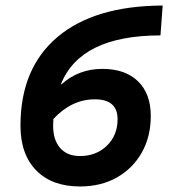

<svg xmlns="http://www.w3.org/2000/svg" viewBox="-20 -662 620 694"><path d="M269 12Q168 12 111 -46Q54 -104 54 -208Q54 -415 187.5 -528Q321 -641 568 -642L560 -534Q270 -534 200 -357H202Q264 -413 350 -413Q433 -413 479 -368Q525 -323 525 -243Q525 -168 492.5 -110.5Q460 -53 402.5 -20.5Q345 12 269 12ZM269 -98Q328 -98 366.5 -135.5Q405 -173 405 -231Q405 -303 323 -303Q239 -303 173 -232Q173 -225 172.5 -219.5Q172 -214 172 -208Q172 -156 197.5 -127Q223 -98 269 -98Z"/></svg>

Font: Sometype Mono
Style: Bold Italic
Weight: 700
Italic angle: -12°
Monospace: yes
Designer: Ryoichi Tsunekawa
Foundry: Dharma Type
Version: Version 1.000; ttfautohint (v1.8.3)